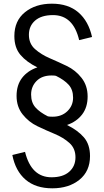

<svg xmlns="http://www.w3.org/2000/svg" viewBox="-20 -780 567 1043"><path d="M344 -101Q403 -72 436 -33.5Q469 5 469 68Q469 150 411.5 196.5Q354 243 264 243Q174 243 119 196Q64 149 47 62L116 45Q150 183 260 183Q322 183 356 153Q390 123 390 74.5Q390 26 357 -3.5Q324 -33 277 -52.5Q230 -72 183 -94.5Q136 -117 103 -158.5Q70 -200 70 -259Q70 -318 100 -357Q130 -396 183 -414Q124 -443 91 -482Q58 -521 58 -584Q58 -667 115.5 -713.5Q173 -760 262 -760Q351 -760 406 -712.5Q461 -665 480 -579L410 -562Q378 -698 268 -698Q205 -698 171 -668.5Q137 -639 137 -591Q137 -543 170 -513.5Q203 -484 249.5 -464Q296 -444 343 -421.5Q390 -399 423 -357Q456 -315 456 -256Q456 -197 426 -158Q396 -119 344 -101ZM284 -368Q277 -370 260 -370Q208 -370 178.5 -340Q149 -310 149 -266.5Q149 -223 172.5 -196.5Q196 -170 240 -148Q248 -146 266 -146Q315 -146 346 -176Q377 -206 377 -249.5Q377 -293 353 -319.5Q329 -346 284 -368Z"/></svg>

Font: Fauna One
Style: Regular
Weight: 400
Version: Version 1.001